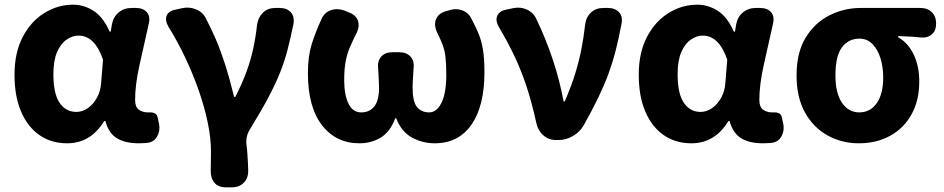

<svg xmlns="http://www.w3.org/2000/svg" viewBox="-20 -598 4031 820"><path d="M267 14Q199 14 148.5 -21Q98 -56 70 -121.5Q42 -187 42 -279Q42 -373 77 -440Q112 -507 169.5 -542.5Q227 -578 292 -578Q339 -578 380 -551.5Q421 -525 448 -463H453L458 -494Q464 -526 487 -545Q510 -564 542 -564H560Q592 -564 607.5 -545.5Q623 -527 615 -495Q595 -406 576 -321Q557 -236 557 -171Q557 -141 573 -129.5Q589 -118 612 -118Q616 -118 616.5 -118Q617 -118 618 -118Q632 -119 642 -113.5Q652 -108 654 -93L660 -65Q664 -38 651 -15Q638 8 611 12Q608 12 598.5 13Q589 14 573 14Q515 14 479.5 -7.5Q444 -29 430 -81H425Q367 14 267 14ZM306 -120Q332 -120 355.5 -136.5Q379 -153 394.5 -181.5Q410 -210 412 -245L420 -343Q385 -446 315 -446Q289 -446 264 -428.5Q239 -411 223.5 -375Q208 -339 208 -281Q208 -198 234.5 -159Q261 -120 306 -120Z M944 202Q912 202 895.5 182Q879 162 880 130Q880 124 880.5 101.5Q881 79 881 48Q881 -7 867.5 -73Q854 -139 829.5 -209.5Q805 -280 772 -350Q739 -420 700 -483Q684 -510 691.5 -530.5Q699 -551 730 -557L758 -563Q789 -570 818.5 -557.5Q848 -545 861 -516Q883 -474 902.5 -428.5Q922 -383 941 -324Q960 -265 980 -184H985Q1015 -243 1033 -292.5Q1051 -342 1061.5 -390.5Q1072 -439 1078 -493Q1083 -525 1103.5 -544.5Q1124 -564 1156 -564H1174Q1206 -564 1222.5 -545Q1239 -526 1233 -494Q1221 -436 1208.5 -387Q1196 -338 1176.5 -289Q1157 -240 1126 -181.5Q1095 -123 1047 -45Q1028 -15 1033 23Q1035 36 1036.5 58Q1038 80 1039 100.5Q1040 121 1040 130Q1041 162 1021.5 182Q1002 202 970 202Z M1515 14Q1415 14 1355 -63.5Q1295 -141 1295 -286Q1295 -357 1311 -408.5Q1327 -460 1352 -514Q1364 -544 1392 -554Q1420 -564 1451 -553L1470 -545Q1500 -534 1508.5 -510Q1517 -486 1503 -457Q1486 -424 1474 -395.5Q1462 -367 1456 -334.5Q1450 -302 1450 -255Q1450 -194 1468 -156Q1486 -118 1523 -118Q1559 -118 1579 -144Q1599 -170 1599 -225Q1599 -232 1598 -248.5Q1597 -265 1596.5 -281Q1596 -297 1595 -304Q1591 -336 1607.5 -355.5Q1624 -375 1657 -375H1684Q1717 -375 1734 -355.5Q1751 -336 1746 -304Q1746 -300 1745 -285Q1744 -270 1743 -253Q1742 -236 1742 -225Q1742 -165 1760.5 -141.5Q1779 -118 1813 -118Q1845 -118 1865.5 -159Q1886 -200 1886 -279Q1886 -326 1882.5 -355Q1879 -384 1870 -407.5Q1861 -431 1846 -461Q1833 -490 1841.5 -514Q1850 -538 1880 -549L1895 -553Q1925 -564 1953.5 -554Q1982 -544 1995 -515Q2012 -483 2024 -454Q2036 -425 2042.5 -387Q2049 -349 2049 -290Q2049 -145 1993.5 -65.5Q1938 14 1836 14Q1786 14 1740.5 -10Q1695 -34 1672 -93H1668Q1646 -34 1605.5 -10Q1565 14 1515 14Z M2355 0Q2323 0 2300.5 -20Q2278 -40 2271 -71Q2251 -162 2228.5 -229.5Q2206 -297 2178 -356.5Q2150 -416 2111 -482Q2095 -509 2103.5 -530Q2112 -551 2143 -557L2171 -563Q2202 -570 2230.5 -557Q2259 -544 2272 -514Q2310 -435 2340 -346Q2370 -257 2387 -165H2392Q2420 -230 2436.5 -283.5Q2453 -337 2463 -388Q2473 -439 2479 -493Q2483 -525 2504 -544.5Q2525 -564 2557 -564H2576Q2608 -564 2624.5 -545Q2641 -526 2634 -494Q2622 -431 2609 -380.5Q2596 -330 2578.5 -282.5Q2561 -235 2535.5 -182Q2510 -129 2473 -63Q2457 -35 2427.5 -17.5Q2398 0 2366 0Z M2933 14Q2865 14 2814.5 -21Q2764 -56 2736 -121.5Q2708 -187 2708 -279Q2708 -373 2743 -440Q2778 -507 2835.5 -542.5Q2893 -578 2958 -578Q3005 -578 3046 -551.5Q3087 -525 3114 -463H3119L3124 -494Q3130 -526 3153 -545Q3176 -564 3208 -564H3226Q3258 -564 3273.5 -545.5Q3289 -527 3281 -495Q3261 -406 3242 -321Q3223 -236 3223 -171Q3223 -141 3239 -129.5Q3255 -118 3278 -118Q3282 -118 3282.5 -118Q3283 -118 3284 -118Q3298 -119 3308 -113.5Q3318 -108 3320 -93L3326 -65Q3330 -38 3317 -15Q3304 8 3277 12Q3274 12 3264.5 13Q3255 14 3239 14Q3181 14 3145.5 -7.5Q3110 -29 3096 -81H3091Q3033 14 2933 14ZM2972 -120Q2998 -120 3021.5 -136.5Q3045 -153 3060.5 -181.5Q3076 -210 3078 -245L3086 -343Q3051 -446 2981 -446Q2955 -446 2930 -428.5Q2905 -411 2889.5 -375Q2874 -339 2874 -281Q2874 -198 2900.5 -159Q2927 -120 2972 -120Z M3648 14Q3575 14 3514.5 -19.5Q3454 -53 3418 -117.5Q3382 -182 3382 -276Q3382 -374 3421 -437.5Q3460 -501 3522.5 -532.5Q3585 -564 3655 -564H3911Q3941 -564 3959.5 -546Q3978 -528 3978 -497Q3978 -467 3959.5 -451Q3941 -435 3911 -438Q3896 -440 3886 -440.5Q3876 -441 3861 -442Q3846 -443 3816 -444V-439Q3859 -414 3882.5 -364.5Q3906 -315 3906 -250Q3906 -169 3873 -109.5Q3840 -50 3781.5 -18Q3723 14 3648 14ZM3650 -118Q3697 -118 3724.5 -157.5Q3752 -197 3752 -267Q3752 -313 3740 -350.5Q3728 -388 3705.5 -410.5Q3683 -433 3650 -433Q3604 -433 3576 -396Q3548 -359 3548 -276Q3548 -200 3576 -159Q3604 -118 3650 -118Z"/></svg>

Font: Chiron GoRound TC EB
Style: Regular
Weight: 700
Designer: Ryoko NISHIZUKA 西塚涼子 (kana, bopomofo & ideographs); Paul D. Hunt (Latin, Greek & Cyrillic); Sandoll Communications 산돌커뮤니
Foundry: Adobe
Version: Version 1.000;hotconv 1.1.1;makeotfexe 2.6.0